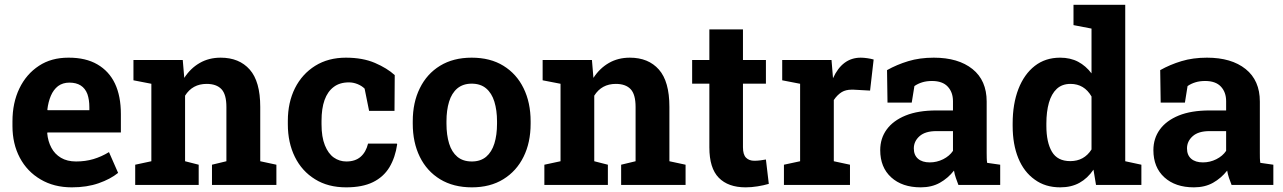

<svg xmlns="http://www.w3.org/2000/svg" viewBox="-20 -782 5425 812"><path d="M283.7 10.3Q208 10.3 151.4 -23.4Q94.7 -56.6 63.7 -115.2Q32.7 -173.8 32.7 -249V-268.6Q32.7 -347.2 62 -408Q91.3 -468.8 145 -503.9Q196.8 -538.1 269 -538.1H271Q342.8 -538.1 391.6 -509.8Q491.2 -452.1 491.2 -299.3V-221.7H180.7L179.7 -218.8Q182.6 -184.6 197.3 -157.2Q211.4 -130.4 237.8 -114.7Q264.2 -99.1 301.8 -99.1Q340.8 -99.1 374.8 -109.1Q408.7 -119.1 440.9 -138.7L479.5 -50.8Q446.8 -24.4 397.2 -7.1Q347.7 10.3 283.7 10.3ZM180.2 -318.4 181.6 -315.9H357.9V-328.6Q357.9 -360.4 349.6 -384.3Q331.1 -432.6 273.4 -432.6Q245.6 -432.6 225.6 -418Q206.1 -402.8 195.1 -377Q184.1 -351.1 180.2 -318.4Z M762.7 -100.1 820.3 -85.4V0H551.8V-85.4L620.1 -100.1V-427.7L544.4 -442.4V-528.3H752.9L759.3 -452.6Q785.6 -493.2 824.5 -515.6Q863.3 -538.1 913.1 -538.1Q991.7 -538.1 1036.1 -487.8Q1080.6 -437.5 1080.6 -330.1V-100.1L1148.9 -85.4V0H876.5V-85.4L937.5 -100.1V-329.6Q937.5 -382.8 916.5 -405Q895.5 -427.2 854 -427.2Q793.9 -427.2 762.7 -377.4Z M1443.8 10.3Q1367.2 10.3 1312.5 -23.9Q1256.8 -58.1 1227.1 -118.4Q1197.3 -178.7 1197.3 -256.3V-271Q1197.3 -348.6 1227.5 -409.2Q1257.8 -469.2 1313 -503.7Q1368.2 -538.1 1442.9 -538.1Q1514.2 -538.1 1565.7 -515.9Q1617.2 -493.7 1649.4 -464.4L1648.4 -313H1541L1522 -407.2Q1510.3 -418.9 1492.2 -426.3Q1474.1 -433.6 1455.6 -433.6Q1416.5 -433.6 1391.1 -414.1Q1339.8 -375.5 1339.8 -271V-256.3Q1339.8 -202.6 1354 -167.5Q1368.2 -132.3 1391.8 -115.7Q1415.5 -99.1 1444.8 -99.1Q1482.4 -99.1 1505.1 -118.9Q1527.8 -138.7 1536.6 -174.8H1658.2L1659.7 -171.9Q1651.9 -116.7 1627 -74.7Q1602.1 -33.7 1557.4 -11.7Q1512.7 10.3 1443.8 10.3Z M1975.6 10.3Q1897.5 10.3 1841.3 -23.9Q1785.2 -58.1 1755.4 -118.9Q1725.6 -179.7 1725.6 -258.8V-269Q1725.6 -348.6 1755.4 -408.7Q1785.2 -469.7 1841.1 -503.9Q1897 -538.1 1974.6 -538.1Q2053.7 -538.1 2108.9 -503.9Q2164.6 -469.7 2194.3 -408.9Q2224.1 -348.1 2224.1 -269V-258.8Q2224.1 -179.2 2194.3 -119.1Q2164.6 -58.6 2108.9 -24.2Q2053.2 10.3 1975.6 10.3ZM1975.6 -99.1Q2012.2 -99.1 2036.1 -119.1Q2059.6 -139.2 2070.8 -175Q2082 -210.9 2082 -258.8V-269Q2082 -315.4 2070.8 -352.1Q2059.6 -388.2 2035.9 -408.2Q2012.2 -428.2 1974.6 -428.2Q1938.5 -428.2 1914.1 -408.2Q1890.1 -387.7 1879.2 -351.8Q1868.2 -315.9 1868.2 -269V-258.8Q1868.2 -211.4 1879.4 -174.8Q1890.6 -138.7 1914.3 -118.9Q1938 -99.1 1975.6 -99.1Z M2493.2 -100.1 2550.8 -85.4V0H2282.2V-85.4L2350.6 -100.1V-427.7L2274.9 -442.4V-528.3H2483.4L2489.7 -452.6Q2516.1 -493.2 2554.9 -515.6Q2593.8 -538.1 2643.6 -538.1Q2722.2 -538.1 2766.6 -487.8Q2811 -437.5 2811 -330.1V-100.1L2879.4 -85.4V0H2606.9V-85.4L2668 -100.1V-329.6Q2668 -382.8 2647 -405Q2626 -427.2 2584.5 -427.2Q2524.4 -427.2 2493.2 -377.4Z M3133.3 10.3Q3059.6 10.3 3019.8 -30.3Q2980 -70.8 2980 -158.7V-428.2H2907.2V-528.3H2980V-657.7H3122.1V-528.3H3219.2V-428.2H3122.1V-159.2Q3122.1 -128.4 3135 -115.2Q3147.9 -102.1 3170.4 -102.1Q3182.1 -102.1 3195.8 -103.8Q3209.5 -105.5 3219.2 -107.4L3231.4 -4.4Q3209.5 2 3183.8 6.1Q3158.2 10.3 3133.3 10.3Z M3506.3 -100.1 3574.7 -85.4V0H3295.4V-85.4L3363.8 -100.1V-427.7L3288.1 -442.4V-528.3H3496.6L3502 -462.9L3502.9 -451.2Q3542.5 -538.1 3620.1 -538.1Q3632.8 -538.1 3647.9 -535.9Q3663.1 -533.7 3674.8 -530.3L3659.7 -398.9L3588.9 -402.8H3582Q3557.1 -402.8 3540 -392.6Q3521 -380.9 3506.3 -358.9Z M3874 10.3Q3795.4 10.3 3749 -32Q3702.6 -74.2 3702.6 -147Q3702.6 -196.8 3730 -234.4Q3757.3 -272 3810.1 -293.5Q3862.8 -314.9 3940.4 -314.9H4010.3V-354Q4010.3 -392.1 3988 -415.8Q3965.8 -439.5 3921.4 -439.5Q3898.4 -439.5 3880.1 -433.8Q3861.8 -428.2 3847.2 -418L3835.9 -348.1H3733.4L3731.4 -485.4Q3772.9 -508.8 3821.3 -523.4Q3869.6 -538.1 3929.2 -538.1Q4032.7 -538.1 4092.8 -490Q4152.8 -441.9 4152.8 -352.5V-134.8Q4152.8 -124 4153.1 -113.5Q4153.3 -103 4154.8 -93.3L4210 -85.4V0H4033.2Q4027.8 -13.7 4022.5 -29.3Q4017.1 -44.9 4014.6 -60.5Q3989.3 -28.3 3954.8 -9Q3920.4 10.3 3874 10.3ZM3912.1 -95.2Q3941.9 -95.2 3968.8 -108.6Q3995.6 -122.1 4010.3 -144V-227.5H3939.9Q3893.1 -227.5 3868.9 -206.1Q3844.7 -184.6 3844.7 -154.3Q3844.7 -126 3862.5 -110.6Q3880.4 -95.2 3912.1 -95.2Z M4463.9 10.3Q4400.4 10.3 4356 -22.5Q4310.5 -54.7 4286.6 -113Q4262.7 -171.4 4262.7 -249.5V-259.8Q4262.7 -342.8 4287.1 -405.8Q4311.5 -468.3 4356.2 -503.2Q4400.9 -538.1 4463.4 -538.1Q4506.8 -538.1 4539.6 -520.8Q4572.3 -503.4 4596.2 -471.7V-661.1L4520 -675.8V-761.7H4738.8V-100.1L4807.1 -85.4V0H4615.2L4604.5 -64.5Q4579.6 -27.8 4545.2 -8.8Q4510.7 10.3 4463.9 10.3ZM4506.3 -100.6Q4564.9 -100.6 4596.2 -149.9V-374Q4565.4 -427.2 4507.3 -427.2Q4471.7 -427.2 4449.2 -406.2Q4426.8 -385.3 4416 -347.4Q4405.3 -309.6 4405.3 -259.8V-249.5Q4405.3 -180.2 4428.7 -140.4Q4452.1 -100.6 4506.3 -100.6Z M5029.3 10.3Q4950.7 10.3 4904.3 -32Q4857.9 -74.2 4857.9 -147Q4857.9 -196.8 4885.3 -234.4Q4912.6 -272 4965.3 -293.5Q5018.1 -314.9 5095.7 -314.9H5165.5V-354Q5165.5 -392.1 5143.3 -415.8Q5121.1 -439.5 5076.7 -439.5Q5053.7 -439.5 5035.4 -433.8Q5017.1 -428.2 5002.4 -418L4991.2 -348.1H4888.7L4886.7 -485.4Q4928.2 -508.8 4976.6 -523.4Q5024.9 -538.1 5084.5 -538.1Q5188 -538.1 5248 -490Q5308.1 -441.9 5308.1 -352.5V-134.8Q5308.1 -124 5308.3 -113.5Q5308.6 -103 5310.1 -93.3L5365.2 -85.4V0H5188.5Q5183.1 -13.7 5177.7 -29.3Q5172.4 -44.9 5169.9 -60.5Q5144.5 -28.3 5110.1 -9Q5075.7 10.3 5029.3 10.3ZM5067.4 -95.2Q5097.2 -95.2 5124 -108.6Q5150.9 -122.1 5165.5 -144V-227.5H5095.2Q5048.3 -227.5 5024.2 -206.1Q5000 -184.6 5000 -154.3Q5000 -126 5017.8 -110.6Q5035.6 -95.2 5067.4 -95.2Z"/></svg>

Font: Battambang
Style: Bold
Weight: 700
Designer: Danh Hong
Version: Version 8.002; ttfautohint (v1.8.3)